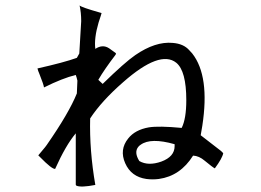

<svg xmlns="http://www.w3.org/2000/svg" viewBox="-20 -678 960 707"><path d="M802 -114Q799 -96 771 -58Q763 -62 734 -86Q713 -104 691 -105Q644 -30 565 -19Q542 -16 519 -19Q463 -27 441 -77Q419 -127 452 -168Q477 -200 528 -209Q565 -215 649 -207Q666 -241 666 -309Q666 -417 629 -447Q569 -495 433 -375Q354 -306 312 -242Q309 -124 331 3Q279 13 262 6Q259 4 259 2V-187Q222 -143 183 -56Q171 -55 128 -99Q123 -104 121 -106Q123 -109 146 -136Q149 -140 152 -144Q234 -262 263 -334L265 -381Q263 -391 259 -402Q210 -390 142 -356Q141 -366 125 -406Q120 -417 118 -426Q216 -448 263 -465L272 -481L279 -600Q279 -632 273 -658Q280 -651 347 -632Q351 -631 354 -630Q354 -628 343 -595Q326 -537 331 -498Q358 -516 382 -500L407 -482L406 -477Q364 -422 342 -384L358 -369Q440 -449 478 -475Q552 -526 616 -520Q656 -517 677 -493Q682 -488 688 -481Q753 -398 725 -215Q722 -200 719 -180L794 -122Q798 -118 802 -114ZM623 -147Q535 -172 498 -145Q493 -142 489 -137Q473 -117 493 -85Q526 -66 574 -83Q623 -101 623 -140Q623 -143 623 -147Z"/></svg>

Font: cwTeXYen
Style: Medium
Weight: 500
Version: Version 1.17